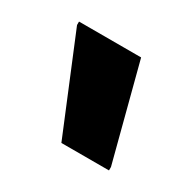

<svg xmlns="http://www.w3.org/2000/svg" viewBox="-55 -764 235 241"><g transform="rotate(30 63.0 -643.5)"><path d="M57 -572 0 -710V-715H90L126 -577V-572Z"/></g></svg>

Font: Saira ExtraCondensed SemiBold
Style: Regular
Weight: 600
Width: 2
Designer: Hector Gatti with collaboration of the Omnibus-Type team
Foundry: Omnibus-Type
Version: Version 1.101